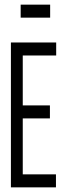

<svg xmlns="http://www.w3.org/2000/svg" viewBox="-20 -807 290 827"><path d="M69 -731H196V-787H69ZM27 0H221V-56H78V-297H195V-353H78V-568H222V-624H27Z"/></svg>

Font: Inconsolata UltraCondensed Thin
Style: Regular
Weight: 100
Width: 1
Monospace: yes
Designer: Raph Levien, Cyreal, Brenton Simpson
Foundry: Raph Levien, Cyreal, Google
Version: Version 3.100